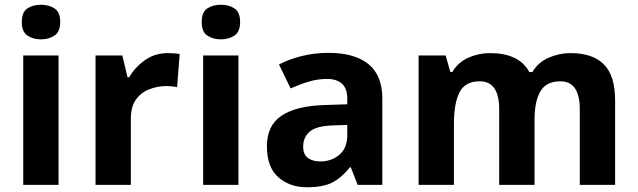

<svg xmlns="http://www.w3.org/2000/svg" viewBox="-20 -780 2690 810"><path d="M153 -760Q186 -760 210 -744.5Q234 -729 234 -687Q234 -646 210 -630Q186 -614 153 -614Q119 -614 95.5 -630Q72 -646 72 -687Q72 -729 95.5 -744.5Q119 -760 153 -760ZM227 -546V0H78V-546Z M688 -556Q699 -556 714 -555Q729 -554 738 -552L727 -412Q720 -414 706.5 -415.5Q693 -417 683 -417Q645 -417 610 -403.5Q575 -390 553.5 -360Q532 -330 532 -278V0H383V-546H496L518 -454H525Q549 -496 591 -526Q633 -556 688 -556Z M912 -760Q945 -760 969 -744.5Q993 -729 993 -687Q993 -646 969 -630Q945 -614 912 -614Q878 -614 854.5 -630Q831 -646 831 -687Q831 -729 854.5 -744.5Q878 -760 912 -760ZM986 -546V0H837V-546Z M1366 -557Q1476 -557 1534.5 -509.5Q1593 -462 1593 -364V0H1489L1460 -74H1456Q1421 -30 1382 -10Q1343 10 1275 10Q1202 10 1154 -32.5Q1106 -75 1106 -163Q1106 -250 1167 -291.5Q1228 -333 1350 -337L1445 -340V-364Q1445 -407 1422.5 -427Q1400 -447 1360 -447Q1320 -447 1282 -435.5Q1244 -424 1206 -407L1157 -508Q1201 -531 1254.5 -544Q1308 -557 1366 -557ZM1387 -251Q1315 -249 1287 -225Q1259 -201 1259 -162Q1259 -128 1279 -113.5Q1299 -99 1331 -99Q1379 -99 1412 -127.5Q1445 -156 1445 -208V-253Z M2387 -556Q2480 -556 2527.5 -508.5Q2575 -461 2575 -356V0H2426V-319Q2426 -437 2344 -437Q2285 -437 2260 -395Q2235 -353 2235 -274V0H2086V-319Q2086 -437 2004 -437Q1942 -437 1918.5 -390.5Q1895 -344 1895 -257V0H1746V-546H1860L1880 -476H1888Q1913 -518 1956.5 -537Q2000 -556 2047 -556Q2107 -556 2149 -536.5Q2191 -517 2213 -476H2226Q2251 -518 2295.5 -537Q2340 -556 2387 -556Z"/></svg>

Font: Noto Sans Balinese
Style: Bold
Weight: 700
Designer: Aditya Bayu, David Williams
Foundry: David Williams
Version: Version 2.005; ttfautohint (v1.8.4.7-5d5b)